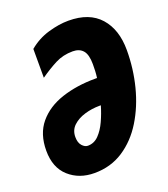

<svg xmlns="http://www.w3.org/2000/svg" viewBox="-135 -820 810 926"><g transform="rotate(-20 270.0 -357.0)"><path d="M191.9 9.8Q113.3 9.8 61 -37.1Q8.8 -84 8.8 -170.9Q8.8 -256.8 54.2 -311.3Q99.6 -365.7 177 -391.4Q254.4 -417 350.1 -417H358.9Q361.3 -435.1 362.1 -452.6Q362.8 -470.2 362.8 -486.8Q362.8 -535.6 344.7 -556.9Q326.7 -578.1 292 -578.1Q242.7 -578.1 202.4 -557.4Q162.1 -536.6 118.2 -505.9V-653.8Q163.1 -691.4 218.8 -707.8Q274.4 -724.1 323.2 -724.1Q430.2 -724.1 485.1 -662.1Q540 -600.1 540 -495.1Q540 -399.9 517.1 -309.8Q494.1 -219.7 449.7 -147.5Q405.3 -75.2 340.3 -32.7Q275.4 9.8 191.9 9.8ZM206.1 -125Q238.3 -125 262 -149.2Q285.6 -173.3 302.7 -210.7Q319.8 -248 331.1 -287.1H324.2Q284.7 -287.1 247.8 -276.1Q210.9 -265.1 187 -242.7Q163.1 -220.2 163.1 -185.1Q163.1 -155.8 177 -140.4Q190.9 -125 206.1 -125Z"/></g></svg>

Font: Open Sans Condensed ExtraBold
Style: Italic
Weight: 800
Width: 3
Italic angle: -12°
Designer: Monotype Design Team
Foundry: Monotype Imaging Inc.
Version: Version 3.003; ttfautohint (v1.8.4)